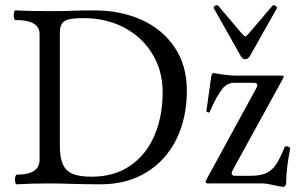

<svg xmlns="http://www.w3.org/2000/svg" viewBox="-20 -706 1147 739"><path d="M37.6 -14.6Q37.6 -22 39.6 -27.8Q41.5 -33.7 44.4 -33.7Q132.3 -33.7 132.3 -90.8V-575.2Q132.3 -628.9 40 -628.9Q36.6 -628.9 34.7 -634.3Q32.7 -639.6 32.7 -647Q32.7 -654.8 34.7 -660.4Q36.6 -666 40 -666Q92.8 -663.1 171.4 -663.1Q200.2 -663.1 221.4 -663.6Q242.7 -664.1 257.3 -664.6Q300.8 -666 343.3 -666Q443.4 -666 524.2 -629.9Q605 -593.8 652.1 -523.9Q699.2 -454.1 699.2 -356.9Q699.2 -252.9 659.4 -171.1Q619.6 -89.4 544.2 -43Q468.8 3.4 366.7 3.4Q334.5 3.4 310.1 2.9Q285.6 2.4 269 2Q203.6 0 171.4 0Q104 0 44.4 3.4Q41.5 3.4 39.6 -2Q37.6 -7.3 37.6 -14.6ZM606 -351.1Q606 -434.1 566.2 -499Q526.4 -564 457.3 -600.1Q388.2 -636.2 303.2 -636.2Q265.1 -636.2 245.6 -631.6Q226.1 -627 218.3 -615Q210.4 -603 210.4 -579.6V-145.5Q210.4 -99.1 221.9 -73.5Q233.4 -47.9 259.5 -36.9Q285.6 -25.9 333 -25.9Q418.5 -25.9 480 -67.4Q541.5 -108.9 573.7 -182.6Q606 -256.3 606 -351.1ZM1035.2 6.8Q1005.4 0 988.8 0H779.8Q771.5 0 771.5 -6.8Q771.5 -9.3 774.9 -15.6L966.8 -367.2Q970.7 -375 970.7 -378.4Q970.7 -387.2 956.5 -387.2H880.9Q854.5 -387.2 835.9 -364.3Q812.5 -334.5 787.1 -274.9Q786.6 -272.9 784.2 -272.9Q781.7 -272.9 778.8 -274.4Q774.4 -276.4 774.4 -277.8L792.5 -408.2Q793.9 -417 796.1 -420.9Q798.3 -424.8 803.7 -424.8Q853.5 -415 891.6 -415H1064.5Q1071.8 -415 1071.8 -411.6Q1071.8 -408.7 1069.3 -403.8L875.5 -50.8Q871.6 -43.9 871.6 -39.1Q871.6 -29.3 885.7 -29.3H943.8Q981 -29.3 1003.7 -39.3Q1026.4 -49.3 1042 -72.3Q1057.6 -95.2 1075.2 -139.2Q1076.7 -143.1 1081.5 -143.1Q1085 -143.1 1087.4 -142.1Q1091.3 -141.1 1094.2 -138.9Q1097.2 -136.7 1096.7 -134.8Q1081.5 -54.2 1081.5 -4.9Q1081.5 13.2 1068.4 13.2Q1062.5 13.2 1035.2 6.8ZM905.8 -491.7 802.7 -674.8 802.2 -676.8Q802.2 -679.2 807.6 -683.6Q811 -686 814.9 -686Q817.9 -686 819.8 -684.1L909.7 -578.1Q920.4 -565.9 924.3 -565.9Q928.2 -565.9 938.5 -578.1L1028.8 -684.1Q1030.8 -686 1033.2 -686Q1036.1 -686 1040 -683.6Q1048.3 -678.2 1045.9 -674.8L942.9 -491.7Q935.1 -478 924.3 -478Q913.6 -478 905.8 -491.7Z"/></svg>

Font: JuniusX
Style: Regular
Weight: 400
Designer: Peter S. Baker
Foundry: Briery Creek Software
Version: Version 1.004